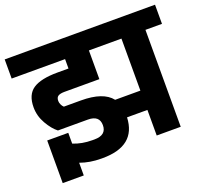

<svg xmlns="http://www.w3.org/2000/svg" viewBox="-135 -818 1115 1037"><g transform="rotate(-20 422.0 -299.5)"><path d="M854 -557H759V0H621V-147H504Q497 15 305 15H297Q232 15 177 -5V68H56V-177H177V-115Q226 -95 286 -95H298Q367 -95 367 -152Q367 -208 301 -208H129Q100 -230 74 -275Q48 -320 48 -370Q48 -443 93 -473Q138 -503 234 -503H297V-557H-10V-667H854ZM621 -557H434V-392H234Q209 -392 197 -384.5Q185 -377 185 -357Q185 -347 190 -336Q195 -325 203 -318H301Q429 -318 476 -258H621Z"/></g></svg>

Font: Biryani ExtraBold
Style: Regular
Weight: 800
Designer: Dan Reynolds and Mathieu Reguer
Foundry: Dan Reynolds and Mathieu Reguer
Version: Version 1.004; ttfautohint (v1.1) -l 5 -r 5 -G 72 -x 0 -D la